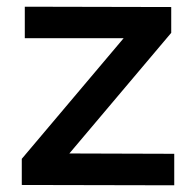

<svg xmlns="http://www.w3.org/2000/svg" viewBox="-20 -552 577 573"><path d="M187 -94 500 -93V1L45 0V-78L349 -438H54V-532L491 -531V-454Z"/></svg>

Font: Sapa
Style: Regular
Weight: 400
Version: Version 1.20 June 8, 2016